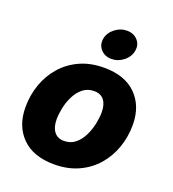

<svg xmlns="http://www.w3.org/2000/svg" viewBox="-141 -883 902 1001"><g transform="rotate(20 310.0 -382.5)"><path d="M272.5 10.3Q156.2 10.3 93.5 -52.7Q30.8 -115.7 30.8 -219.7Q30.8 -286.1 51.8 -345.9Q72.8 -405.8 113.5 -452.4Q154.3 -499 213.1 -525.9Q272 -552.7 347.2 -552.7Q462.9 -552.7 525.6 -489.7Q588.4 -426.8 588.4 -322.8Q588.4 -256.8 567.4 -196.8Q546.4 -136.7 505.9 -90.1Q465.3 -43.5 406.5 -16.6Q347.7 10.3 272.5 10.3ZM278.8 -122.1Q315.4 -122.1 341.1 -143.1Q366.7 -164.1 382.8 -196.8Q398.9 -229.5 406.2 -265.1Q413.6 -300.8 413.6 -329.6Q413.6 -372.6 394.8 -396.5Q376 -420.4 340.3 -420.4Q303.7 -420.4 277.8 -399.7Q252 -378.9 235.8 -346.7Q219.7 -314.5 212.4 -279.1Q205.1 -243.7 205.1 -214.8Q205.1 -171.9 224.1 -147Q243.2 -122.1 278.8 -122.1ZM365.2 -608.4Q328.6 -608.4 306.4 -632.8Q284.2 -657.2 289.6 -691.9Q295.4 -726.6 325.7 -750.7Q356 -774.9 393.1 -774.9Q429.7 -774.9 451.9 -750.7Q474.1 -726.6 468.3 -691.9Q462.9 -657.2 432.6 -632.8Q402.3 -608.4 365.2 -608.4Z"/></g></svg>

Font: Inter Extra Bold
Style: Italic
Weight: 800
Italic angle: -9.39999°
Designer: Rasmus Andersson
Foundry: rsms
Version: Version 4.000;git-3c8e0fc